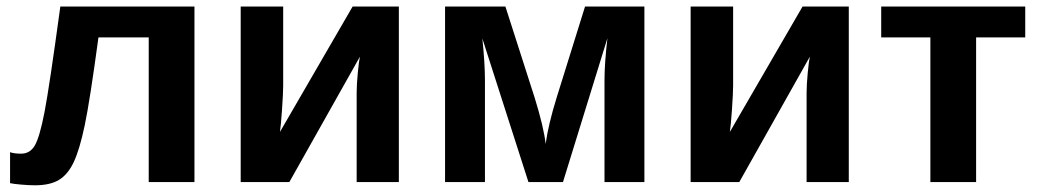

<svg xmlns="http://www.w3.org/2000/svg" viewBox="-20 -548 3134 578"><path d="M427.7 0V-435.5H276.4Q250.5 -244.1 235.1 -170.9Q219.7 -97.7 202.1 -60.3Q184.6 -22.9 157.7 -6.6Q130.9 9.8 85.4 9.8Q67.9 9.8 44.7 7.8Q21.5 5.9 10.3 3.4V-89.8Q22.5 -85.4 43.5 -85.4Q70.8 -85.4 85.2 -110.8Q99.6 -136.2 114 -210.4Q128.4 -284.7 161.6 -528.3H565.4V0Z M832.5 -528.3V-291Q832.5 -268.6 829.1 -219.2Q825.7 -169.9 822.8 -150.9L1041.5 -528.3H1180.7V0H1053.7V-268.6Q1053.7 -293 1057.1 -328.6Q1060.5 -364.3 1063.5 -377.4L851.1 0H704.6V-528.3Z M1674.8 0H1570.8L1432.1 -432.1Q1439.9 -356.4 1439.9 -306.6V0H1319.8V-528.3H1501.5L1589.4 -254.4Q1617.2 -164.6 1622.6 -114.7Q1630.4 -172.4 1655.8 -254.4L1741.2 -528.3H1919.9V0H1799.8V-306.6Q1799.8 -356.9 1808.6 -433.1Z M2187 -528.3V-291Q2187 -268.6 2183.6 -219.2Q2180.2 -169.9 2177.2 -150.9L2396 -528.3H2535.2V0H2408.2V-268.6Q2408.2 -293 2411.6 -328.6Q2415 -364.3 2418 -377.4L2205.6 0H2059.1V-528.3Z M2632.8 -528.3H3066.4V-435.5H2918.5V0H2780.8V-435.5H2632.8Z"/></svg>

Font: Arial
Style: Bold
Weight: 700
Designer: Steve Matteson
Foundry: Ascender Corporation
Version: Version 2.00.3